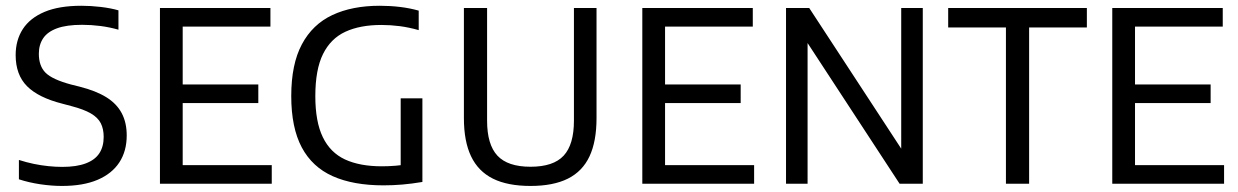

<svg xmlns="http://www.w3.org/2000/svg" viewBox="-20 -622 4192 650"><path d="M190 7.5Q155 7.5 116.2 1.8Q77.5 -4 44 -15V-80.5Q69 -72.5 94.2 -67.2Q119.5 -62 144 -59.5Q168.5 -57 191 -57Q239 -57 270.2 -68.8Q301.5 -80.5 316.2 -103Q331 -125.5 331 -158.5Q331 -185.5 321.2 -204.8Q311.5 -224 287.5 -238Q263.5 -252 221 -263L191 -271Q110 -291.5 71.5 -330.2Q33 -369 33 -435.5Q33 -486 57.2 -523.5Q81.5 -561 130.8 -581.8Q180 -602.5 255.5 -602.5Q287.5 -602.5 321.2 -598.5Q355 -594.5 381 -587V-521.5Q351 -530 320 -534Q289 -538 258 -538Q205.5 -538 173.2 -526.2Q141 -514.5 126.2 -492.5Q111.5 -470.5 111.5 -440Q111.5 -398.5 134.2 -375.8Q157 -353 220 -336L250 -328.5Q305 -314.5 340 -292.8Q375 -271 392 -239Q409 -207 409 -163.5Q409 -110.5 384 -72.2Q359 -34 310.2 -13.2Q261.5 7.5 190 7.5Z M521.5 0V-595H895.5V-532H598.5V-63H900V0ZM575 -273V-336H854.5V-273Z M1278.5 5.5Q1176 5.5 1106.5 -25.5Q1037 -56.5 1001.5 -123.2Q966 -190 966 -297Q966 -404.5 1002 -472Q1038 -539.5 1105 -571Q1172 -602.5 1265.5 -602.5Q1300.5 -602.5 1334 -598.5Q1367.5 -594.5 1397.5 -586V-520Q1364 -529.5 1333 -533.5Q1302 -537.5 1271 -537.5Q1199 -537.5 1149.2 -514.5Q1099.5 -491.5 1073.5 -439Q1047.5 -386.5 1047.5 -296.5Q1047.5 -210 1072.8 -157.8Q1098 -105.5 1148 -82.2Q1198 -59 1272.5 -59Q1296 -59 1320 -61Q1344 -63 1364 -67L1336.5 -40V-289H1410V-6Q1374.5 0 1342 2.8Q1309.5 5.5 1278.5 5.5Z M1776 7.5Q1698.5 7.5 1648.8 -17.2Q1599 -42 1574.8 -92.8Q1550.5 -143.5 1550.5 -222V-595H1629V-213.5Q1629 -132.5 1664 -95Q1699 -57.5 1776 -57.5Q1853.5 -57.5 1888.2 -95Q1923 -132.5 1923 -213.5V-595H1999.5V-222Q1999.5 -143.5 1975.8 -92.8Q1952 -42 1902.5 -17.2Q1853 7.5 1776 7.5Z M2154.5 0V-595H2528.5V-532H2231.5V-63H2533V0ZM2208 -273V-336H2487.5V-273Z M2641 0V-595H2719.5L3047.5 -93.5H3031V-595H3104V0H3025.5L2697.5 -501.5H2714V0Z M3385.5 0V-529H3190V-595H3659.5V-529H3464V0Z M3745.5 0V-595H4119.5V-532H3822.5V-63H4124V0ZM3799 -273V-336H4078.5V-273Z"/></svg>

Font: Encode Sans SC SemiCondensed
Style: Regular
Weight: 400
Width: 4
Designer: Multiple Designers
Foundry: Impallari Type
Version: Version 3.002